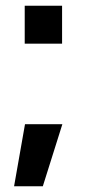

<svg xmlns="http://www.w3.org/2000/svg" viewBox="-20 -617 302 668"><path d="M196 -465V-597H66V-465ZM29 31H129L197 -185H67Z"/></svg>

Font: Bithumb Trading Sans Semibold
Style: Regular
Weight: 600
Designer: HamHyungwon
Foundry: Bithumb
Version: Version 1.100;Glyphs 3.1.2 (3151)